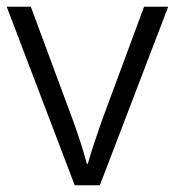

<svg xmlns="http://www.w3.org/2000/svg" viewBox="-20 -553 522 573"><path d="M203 0H278L482 -533H410L284 -193C269 -150 251 -97 242 -64H239C231 -97 214 -149 198 -193L72 -533H0Z"/></svg>

Font: Noto Sans Syriac Light
Style: Regular
Weight: 300
Designer: Patrick Giasson and the Monotype Design Team
Foundry: Monotype Imaging Inc.
Version: Version 3.000